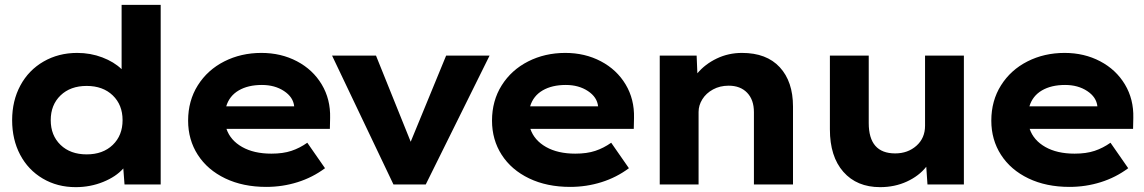

<svg xmlns="http://www.w3.org/2000/svg" viewBox="-20 -760 4712 791"><path d="M30 -265Q30 -345 64 -408Q98 -471 159.5 -506.5Q221 -542 298 -542Q353 -542 401.5 -523.5Q450 -505 481 -475V-740H642V0H493L488 -66Q458 -32 405 -10.5Q352 11 292 11Q216 11 156 -24.5Q96 -60 63 -122.5Q30 -185 30 -265ZM485 -265Q485 -328 444.5 -367Q404 -406 337 -406Q270 -406 229.5 -367Q189 -328 189 -265Q189 -202 229.5 -163Q270 -124 337 -124Q404 -124 444.5 -163Q485 -202 485 -265Z M755 -263Q755 -345 795 -408.5Q835 -472 904 -507Q973 -542 1057 -542Q1138 -542 1203.5 -507.5Q1269 -473 1305.5 -412Q1342 -351 1340 -274L1339 -229H913Q929 -182 977.5 -154.5Q1026 -127 1098 -127Q1146 -127 1180.5 -138.5Q1215 -150 1246 -172L1319 -67Q1268 -29 1206 -9.5Q1144 10 1077 10Q981 10 908 -25Q835 -60 795 -122Q755 -184 755 -263ZM1192 -322Q1188 -360 1150 -385Q1112 -410 1059 -410Q1002 -410 963.5 -387.5Q925 -365 912 -322Z M1348 -531H1529L1672 -176L1818 -531H1997L1734 0H1601Z M2007 -263Q2007 -345 2047 -408.5Q2087 -472 2156 -507Q2225 -542 2309 -542Q2390 -542 2455.5 -507.5Q2521 -473 2557.5 -412Q2594 -351 2592 -274L2591 -229H2165Q2181 -182 2229.5 -154.5Q2278 -127 2350 -127Q2398 -127 2432.5 -138.5Q2467 -150 2498 -172L2571 -67Q2520 -29 2458 -9.5Q2396 10 2329 10Q2233 10 2160 -25Q2087 -60 2047 -122Q2007 -184 2007 -263ZM2444 -322Q2440 -360 2402 -385Q2364 -410 2311 -410Q2254 -410 2215.5 -387.5Q2177 -365 2164 -322Z M2698 -531H2850L2853 -458Q2885 -496 2933 -519Q2981 -542 3037 -542Q3138 -542 3192.5 -483Q3247 -424 3247 -321V0H3086V-298Q3086 -349 3058 -378Q3030 -407 2982 -407Q2946 -407 2917.5 -391.5Q2889 -376 2873.5 -351Q2858 -326 2858 -299V0H2778H2698Z M3399 -227V-531H3559V-253Q3559 -128 3668 -128Q3720 -128 3755.5 -159.5Q3791 -191 3791 -242V-531H3951V0H3801L3796 -73Q3766 -35 3716 -12Q3666 11 3606 11Q3510 11 3454.5 -52Q3399 -115 3399 -227Z M4064 -263Q4064 -345 4104 -408.5Q4144 -472 4213 -507Q4282 -542 4366 -542Q4447 -542 4512.5 -507.5Q4578 -473 4614.5 -412Q4651 -351 4649 -274L4648 -229H4222Q4238 -182 4286.5 -154.5Q4335 -127 4407 -127Q4455 -127 4489.5 -138.5Q4524 -150 4555 -172L4628 -67Q4577 -29 4515 -9.5Q4453 10 4386 10Q4290 10 4217 -25Q4144 -60 4104 -122Q4064 -184 4064 -263ZM4501 -322Q4497 -360 4459 -385Q4421 -410 4368 -410Q4311 -410 4272.5 -387.5Q4234 -365 4221 -322Z"/></svg>

Font: Lexend Exa HM Xlight
Style: Bold
Weight: 700
Designer: Bonnie Shaver-Troup, Thomas Jockin, Octavio Pardo
Foundry: Lexend
Version: Version 1.091